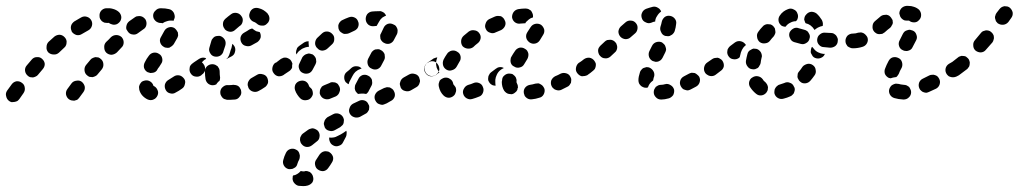

<svg xmlns="http://www.w3.org/2000/svg" viewBox="-45 -310 3459 652"><path d="M29 -29Q21 -35 11 -34Q1 -32 -5 -24Q-15 -11 -21 -2Q-27 7 -24 17Q-22 27 -14 33Q-10 36 -5 37Q0 37 5 36Q10 35 14 33Q18 30 21 26Q26 18 35 6Q41 -3 39 -13Q38 -23 29 -29ZM233 -32Q225 -38 215 -36Q204 -35 198 -27L184 -8Q178 0 179 10Q181 21 189 27Q193 30 198 31Q203 32 207 32Q212 31 217 29Q221 26 224 22L238 3Q244 -5 243 -15Q241 -25 233 -32ZM467 30Q472 30 476 28Q481 26 484 23Q488 19 490 14Q494 5 490 -4Q486 -14 477 -18Q476 -18 476 -19Q473 -29 464 -34Q455 -39 445 -36Q440 -35 436 -32Q433 -29 430 -24Q428 -20 427 -15Q427 -10 428 -5Q431 6 438 14Q446 23 457 28Q462 30 467 30ZM580 -43Q577 -47 573 -50Q569 -53 564 -54Q559 -55 554 -54Q549 -53 545 -50Q535 -44 526 -38Q518 -33 515 -23Q513 -13 518 -4Q523 5 533 7Q543 10 552 4Q562 -1 573 -9Q581 -14 583 -25Q586 -35 580 -43ZM98 -110Q91 -117 80 -116Q70 -116 63 -108Q54 -98 46 -88Q39 -80 40 -70Q41 -60 49 -53Q52 -50 57 -48Q62 -47 67 -47Q72 -48 76 -50Q81 -52 84 -56Q92 -66 100 -75Q107 -83 107 -93Q106 -103 98 -110ZM297 -110Q294 -113 289 -115Q284 -116 279 -116Q274 -115 270 -113Q265 -111 262 -107L247 -89Q241 -81 242 -71Q243 -60 251 -54Q254 -51 259 -49Q264 -48 269 -48Q274 -49 278 -51Q283 -53 286 -57L301 -75Q307 -83 306 -93Q305 -104 297 -110ZM652 -73Q652 -78 651 -82Q650 -87 647 -91Q642 -100 631 -102Q621 -103 613 -97L609 -95Q605 -92 602 -88Q599 -84 599 -79Q598 -74 599 -69Q600 -64 603 -60Q609 -51 619 -50Q629 -48 638 -54L641 -57Q645 -59 648 -64Q651 -68 652 -73ZM444 -80Q447 -70 456 -65Q461 -63 466 -62Q470 -62 475 -63Q480 -64 484 -67Q488 -70 490 -75Q492 -79 495 -82L502 -93Q508 -101 506 -111Q504 -122 495 -127Q486 -133 476 -131Q466 -129 460 -120L453 -110Q450 -105 447 -99Q442 -90 444 -80ZM368 -184Q360 -191 350 -191Q340 -191 332 -184Q324 -175 315 -167Q308 -159 309 -149Q309 -138 316 -131Q324 -124 334 -124Q344 -125 352 -132Q360 -140 367 -148Q375 -155 375 -166Q375 -176 368 -184ZM181 -165Q182 -170 180 -175Q178 -180 175 -183Q168 -191 158 -192Q148 -192 140 -186Q130 -177 120 -168Q113 -161 113 -150Q112 -140 119 -132Q127 -125 137 -125Q147 -124 155 -131Q164 -140 173 -148Q177 -151 179 -156Q181 -160 181 -165ZM511 -151Q515 -148 520 -148Q525 -147 530 -148Q534 -150 538 -153Q542 -156 545 -160Q551 -170 557 -181Q559 -185 560 -190Q560 -195 559 -200Q557 -204 554 -208Q551 -212 547 -215Q538 -220 528 -217Q518 -214 513 -205Q507 -195 502 -185Q496 -176 499 -166Q502 -156 511 -151ZM248 -203 255 -207Q264 -212 267 -222Q270 -232 265 -241Q260 -250 250 -253Q240 -256 231 -251L224 -247Q216 -242 207 -237Q203 -234 200 -230Q197 -226 196 -221Q195 -216 196 -211Q197 -207 199 -202Q205 -194 215 -191Q225 -189 234 -195Q241 -199 248 -203ZM449 -244Q446 -248 442 -251Q438 -254 433 -255Q428 -256 423 -255Q418 -255 414 -252Q404 -245 394 -238Q390 -235 387 -230Q385 -226 384 -221Q383 -216 384 -211Q386 -207 389 -203Q395 -194 405 -193Q415 -191 423 -197Q433 -204 441 -210Q450 -215 452 -225Q454 -235 449 -244ZM342 -226Q347 -226 352 -228Q356 -230 360 -234Q367 -241 367 -252Q366 -262 359 -269Q350 -277 338 -280Q328 -283 315 -282Q305 -281 298 -273Q292 -265 293 -255Q293 -250 295 -246Q298 -241 301 -238Q305 -235 310 -233Q315 -232 320 -232Q323 -233 325 -232Q329 -229 333 -228Q338 -226 342 -226ZM483 -239Q479 -243 477 -247Q475 -252 475 -257Q475 -267 483 -274Q490 -282 501 -282Q517 -282 529 -279Q534 -278 538 -275Q542 -272 545 -267Q547 -263 548 -258Q549 -253 548 -249Q547 -246 546 -244Q545 -241 544 -239Q542 -240 541 -240Q531 -241 522 -238Q514 -236 507 -231Q504 -232 500 -232Q495 -232 491 -234Q486 -236 483 -239Z M769 18Q776 10 774 0Q774 -5 771 -9Q769 -14 765 -17Q761 -20 756 -21Q751 -22 747 -22Q741 -21 735 -21Q732 -21 730 -21Q720 -22 712 -15Q704 -9 703 2Q703 7 704 11Q706 16 709 20Q712 24 716 26Q721 28 726 29Q730 29 735 29Q744 29 753 28Q763 27 769 18ZM865 -28Q866 -33 865 -38Q864 -43 862 -47Q857 -56 846 -58Q836 -61 828 -56Q818 -50 809 -45Q805 -43 802 -39Q799 -35 797 -30Q796 -26 796 -21Q797 -16 799 -11Q804 -2 814 1Q824 4 833 -1Q843 -6 853 -13Q857 -15 860 -19Q863 -23 865 -28ZM653 -41Q651 -53 651 -66V-67Q651 -78 658 -85Q666 -92 676 -92Q681 -92 686 -90Q690 -88 694 -85Q697 -81 699 -77Q701 -72 701 -67V-66Q701 -57 702 -50Q703 -46 702 -42Q702 -38 700 -35Q699 -34 697 -33Q692 -28 689 -23Q687 -22 685 -22Q684 -21 682 -21Q672 -19 663 -25Q655 -31 653 -41ZM931 -73Q931 -78 930 -82Q929 -87 926 -91Q921 -100 910 -102Q900 -103 892 -97H890Q882 -91 880 -80Q878 -70 884 -62Q890 -53 900 -51Q910 -50 919 -56L920 -57Q924 -59 927 -64Q930 -68 931 -73ZM643 -101Q648 -107 655 -110Q654 -111 653 -113Q647 -115 641 -114Q636 -113 631 -110Q622 -104 613 -98Q604 -92 602 -81Q601 -71 606 -63Q610 -57 616 -54Q622 -52 629 -52Q629 -59 629 -66V-67Q629 -76 632 -85Q636 -94 643 -101ZM742 -119 723 -109Q726 -112 729 -115Q734 -123 736 -132Q738 -140 741 -147Q743 -154 744 -161Q746 -160 748 -157Q749 -155 751 -153Q756 -144 753 -134Q751 -124 742 -119ZM684 -118Q694 -116 703 -121Q712 -127 714 -137Q717 -146 720 -155Q723 -165 719 -174Q714 -183 705 -187Q700 -189 695 -188Q690 -188 685 -186Q681 -184 678 -180Q674 -176 673 -172Q669 -160 666 -148Q663 -138 669 -129Q674 -120 684 -118ZM837 -201Q831 -202 825 -204Q818 -208 812 -213Q812 -213 812 -213Q809 -213 807 -212Q804 -211 802 -210Q795 -205 784 -199Q775 -194 772 -184Q770 -174 775 -165Q780 -156 790 -154Q800 -151 809 -156Q820 -162 829 -167Q837 -173 840 -182Q842 -192 837 -201ZM712 -228Q712 -223 714 -218Q716 -214 719 -210Q726 -203 737 -202Q747 -202 754 -209Q761 -215 768 -221Q777 -226 779 -237Q781 -247 775 -255Q769 -264 759 -266Q748 -268 740 -262Q729 -254 720 -246Q716 -242 714 -238Q712 -233 712 -228ZM815 -281Q806 -276 803 -266Q799 -256 804 -247Q809 -238 819 -235Q822 -234 824 -232Q826 -231 827 -230Q834 -223 845 -223Q855 -222 862 -230Q866 -233 868 -238Q870 -242 870 -247Q870 -252 868 -257Q866 -261 863 -265Q857 -271 849 -276Q842 -280 834 -282Q824 -285 815 -281Z M977 271Q977 271 976 271Q971 277 964 281Q958 285 950 286Q950 288 949 289Q949 290 949 292Q948 297 949 301Q950 306 953 310Q956 314 960 317Q964 320 969 321Q977 322 985 322Q993 322 1000 320Q1010 317 1016 309Q1021 300 1018 290Q1017 285 1014 281Q1011 277 1007 274Q1002 272 998 271Q993 270 988 272Q986 272 985 272Q981 272 978 271Q977 271 977 271ZM1035 266Q1044 272 1054 271Q1064 269 1070 260Q1076 252 1082 242Q1088 233 1086 223Q1083 213 1074 207Q1070 204 1065 204Q1060 203 1056 204Q1051 205 1047 208Q1043 211 1040 215Q1034 224 1029 232Q1023 240 1025 250Q1027 261 1035 266ZM972 213Q971 208 968 204Q965 200 960 198Q951 193 941 196Q931 199 926 209Q920 221 917 233Q914 243 919 252Q924 261 934 264Q939 265 944 264Q949 264 953 261Q958 259 961 255Q964 251 965 246Q967 239 971 232Q973 227 973 223Q974 218 972 213ZM1036 136Q1033 132 1029 130Q1024 127 1019 126Q1015 125 1010 127Q1005 128 1001 131Q991 138 983 144Q979 147 977 152Q974 156 974 161Q973 166 975 171Q976 176 979 179Q986 188 996 189Q1006 190 1015 183Q1022 177 1030 171Q1039 165 1040 155Q1042 145 1036 136ZM1130 154 1120 173Q1116 182 1106 185Q1096 189 1087 184Q1079 180 1076 173Q1072 165 1073 157Q1080 158 1086 157Q1095 156 1103 151Q1112 147 1121 141Q1126 138 1131 134Q1133 139 1132 144Q1132 149 1130 154ZM1122 107Q1123 102 1123 97Q1122 92 1120 88Q1115 79 1105 76Q1095 73 1086 78Q1076 83 1067 88Q1063 91 1060 95Q1057 99 1056 104Q1054 108 1055 113Q1056 118 1058 123Q1063 132 1073 134Q1083 137 1092 132Q1101 127 1110 122Q1114 119 1118 115Q1121 112 1122 107ZM1208 63Q1209 58 1209 53Q1209 48 1206 44Q1202 34 1192 31Q1182 28 1173 33L1154 42Q1145 47 1142 57Q1138 67 1143 76Q1148 85 1158 88Q1167 91 1177 87L1195 77Q1200 75 1203 71Q1206 67 1208 63ZM1268 41 1282 33Q1291 29 1295 19Q1298 9 1293 0Q1291 -5 1287 -8Q1283 -11 1279 -13Q1274 -14 1269 -14Q1264 -13 1259 -11L1245 -4L1241 -2Q1232 3 1228 13Q1225 23 1230 32Q1232 36 1236 40Q1240 43 1244 44Q1249 46 1254 46Q1259 45 1263 43ZM996 30Q1006 29 1012 21Q1015 17 1017 12Q1018 7 1017 2Q1016 -3 1014 -7Q1011 -11 1007 -14Q1005 -16 1004 -19Q1001 -29 992 -34Q983 -38 973 -35Q963 -32 958 -23Q954 -13 957 -4Q960 5 965 12Q970 20 977 26Q986 32 996 30ZM1107 -17Q1105 -21 1102 -25Q1098 -28 1093 -30Q1088 -31 1083 -31Q1078 -31 1074 -28Q1065 -24 1057 -21Q1052 -19 1048 -16Q1045 -12 1043 -8Q1041 -3 1041 2Q1040 7 1042 11Q1046 21 1055 25Q1065 29 1074 26Q1085 22 1096 17Q1105 12 1108 2Q1112 -7 1107 -17ZM1162 -23 1172 -42Q1176 -51 1186 -55Q1196 -58 1205 -53Q1210 -51 1213 -47Q1216 -44 1218 -39Q1219 -34 1219 -29Q1219 -24 1217 -20L1207 -1Q1206 2 1203 5Q1201 8 1198 9Q1189 7 1180 8Q1176 8 1171 9Q1168 7 1165 3Q1162 0 1161 -4Q1159 -9 1160 -14Q1160 -19 1162 -23ZM1380 -29Q1382 -33 1381 -38Q1380 -43 1378 -48Q1373 -57 1363 -59Q1353 -62 1344 -57L1326 -47Q1321 -44 1318 -40Q1315 -36 1314 -31Q1312 -27 1313 -22Q1314 -17 1316 -12Q1321 -3 1331 -1Q1341 2 1350 -3L1369 -14Q1373 -16 1376 -20Q1379 -24 1380 -29ZM1179 -76Q1181 -77 1183 -77Q1177 -85 1166 -85Q1156 -86 1148 -79Q1141 -72 1133 -66Q1125 -60 1124 -50Q1123 -39 1129 -31Q1131 -29 1134 -27Q1136 -25 1139 -24Q1140 -29 1142 -33L1152 -52Q1156 -60 1162 -66Q1170 -73 1179 -76ZM1447 -73Q1447 -78 1446 -82Q1445 -87 1442 -91Q1437 -100 1426 -102Q1416 -103 1408 -97L1406 -96Q1402 -94 1399 -89Q1397 -85 1396 -80Q1395 -75 1396 -71Q1397 -66 1400 -62Q1406 -53 1416 -51Q1426 -50 1435 -55L1436 -57Q1440 -59 1443 -64Q1446 -68 1447 -73ZM946 -99Q945 -101 944 -103Q941 -108 937 -110Q932 -113 928 -114Q923 -115 918 -114Q913 -112 909 -110L892 -97Q883 -92 881 -81Q880 -71 886 -63Q891 -54 902 -52Q912 -51 920 -57L938 -69Q941 -71 943 -74Q946 -77 947 -81Q947 -84 947 -88Q947 -91 948 -94Q947 -97 946 -99ZM984 -62Q993 -58 1003 -61Q1012 -64 1017 -74Q1021 -82 1026 -91Q1028 -95 1029 -100Q1029 -105 1028 -110Q1027 -114 1024 -118Q1021 -122 1017 -125Q1012 -127 1007 -128Q1002 -129 998 -127Q993 -126 989 -123Q985 -120 982 -116Q977 -105 972 -95Q967 -86 971 -76Q974 -66 984 -62ZM1217 -77Q1226 -72 1236 -75Q1246 -79 1250 -88L1260 -107Q1262 -111 1262 -116Q1262 -121 1261 -126Q1259 -131 1256 -134Q1253 -138 1248 -140Q1244 -143 1239 -143Q1234 -143 1229 -142Q1224 -140 1221 -137Q1217 -134 1215 -129L1205 -110Q1201 -101 1204 -91Q1207 -81 1217 -77ZM992 -149Q998 -151 1004 -151Q1003 -157 1003 -163Q1003 -167 1003 -170Q999 -170 995 -169Q992 -168 988 -166L971 -154Q967 -151 964 -147Q962 -142 961 -138Q960 -134 960 -131Q961 -128 962 -125Q962 -126 963 -127Q967 -135 975 -140Q982 -146 992 -149ZM1025 -163Q1025 -158 1027 -154Q1029 -149 1033 -146Q1040 -138 1050 -138Q1061 -139 1068 -146Q1075 -153 1082 -159Q1090 -166 1090 -176Q1091 -187 1084 -194Q1077 -202 1067 -203Q1057 -204 1049 -197Q1040 -189 1032 -181Q1029 -178 1027 -173Q1025 -168 1025 -163ZM1247 -178Q1249 -173 1252 -170Q1255 -166 1260 -164Q1269 -159 1279 -162Q1289 -166 1293 -175L1303 -194Q1305 -198 1305 -203Q1306 -208 1304 -213Q1302 -218 1299 -222Q1296 -225 1291 -227Q1282 -232 1272 -229Q1262 -225 1258 -216L1249 -197Q1246 -193 1246 -188Q1246 -183 1247 -178ZM1105 -228Q1103 -223 1104 -218Q1104 -213 1106 -209Q1108 -204 1112 -201Q1116 -198 1120 -196Q1125 -194 1130 -195Q1135 -195 1140 -197Q1148 -201 1157 -205Q1162 -207 1165 -210Q1169 -213 1171 -218Q1173 -223 1173 -228Q1173 -233 1171 -237Q1168 -247 1158 -251Q1149 -255 1139 -251Q1128 -247 1118 -242Q1113 -240 1110 -236Q1107 -233 1105 -228ZM1197 -243Q1196 -253 1202 -262Q1209 -270 1219 -271Q1230 -272 1242 -272Q1247 -273 1251 -271Q1256 -269 1260 -266Q1262 -264 1263 -262Q1265 -260 1266 -257Q1259 -254 1253 -250Q1246 -244 1242 -236Q1238 -229 1234 -222Q1229 -222 1224 -221Q1214 -220 1206 -226Q1198 -233 1197 -243Z M1804 -8Q1802 -13 1799 -17Q1796 -21 1792 -23Q1788 -26 1783 -27Q1778 -27 1773 -26Q1763 -23 1755 -22Q1744 -20 1738 -12Q1732 -4 1734 7Q1735 11 1737 16Q1740 20 1744 23Q1748 26 1753 27Q1758 28 1763 27Q1774 26 1786 22Q1796 20 1801 11Q1806 2 1804 -8ZM1595 5Q1597 0 1597 -5Q1597 -10 1595 -14Q1592 -24 1582 -28Q1572 -32 1563 -28Q1554 -24 1546 -22Q1536 -19 1531 -10Q1525 -1 1528 9Q1531 19 1540 24Q1549 29 1559 26Q1570 23 1582 18Q1586 17 1590 13Q1593 10 1595 5ZM1497 14Q1501 10 1502 5Q1504 1 1504 -4Q1504 -9 1502 -14Q1499 -18 1496 -22Q1494 -23 1494 -26Q1492 -37 1483 -42Q1475 -48 1464 -46Q1460 -45 1455 -42Q1451 -40 1448 -36Q1446 -31 1445 -27Q1444 -22 1445 -17Q1449 3 1462 15Q1470 22 1480 22Q1490 21 1497 14ZM1683 9Q1678 8 1674 5Q1670 2 1667 -2Q1659 -15 1659 -32Q1659 -34 1660 -37Q1660 -48 1668 -54Q1676 -61 1686 -60Q1691 -60 1696 -58Q1700 -55 1703 -52Q1707 -48 1708 -43Q1710 -38 1709 -34Q1709 -33 1709 -32Q1709 -29 1710 -28Q1712 -24 1713 -21Q1714 -17 1714 -13Q1713 -10 1712 -8Q1712 -6 1712 -5Q1710 -2 1708 1Q1705 4 1702 6Q1698 9 1693 10Q1688 10 1683 9ZM1894 -29Q1895 -34 1895 -39Q1895 -44 1892 -49Q1888 -58 1878 -61Q1868 -64 1859 -60Q1850 -55 1840 -51Q1831 -46 1827 -37Q1824 -27 1828 -18Q1830 -13 1834 -10Q1838 -6 1842 -5Q1847 -3 1852 -3Q1857 -3 1861 -5Q1871 -10 1881 -15Q1886 -17 1889 -21Q1892 -25 1894 -29ZM1653 -71Q1659 -76 1666 -79Q1659 -83 1651 -82Q1644 -81 1638 -76Q1630 -70 1622 -64Q1618 -61 1616 -56Q1613 -52 1613 -47Q1612 -42 1613 -37Q1615 -32 1618 -28Q1621 -24 1627 -21Q1632 -19 1638 -19Q1637 -25 1637 -32Q1637 -35 1637 -39Q1638 -48 1642 -56Q1646 -65 1653 -71ZM1958 -91Q1955 -95 1950 -98Q1946 -101 1941 -102Q1936 -102 1932 -101Q1927 -100 1923 -98L1921 -97Q1913 -91 1911 -80Q1909 -70 1915 -62Q1918 -58 1922 -55Q1926 -52 1931 -51Q1936 -51 1941 -52Q1946 -53 1950 -55L1951 -56Q1960 -62 1962 -73Q1963 -83 1958 -91ZM1401 -63Q1396 -71 1397 -81Q1399 -92 1408 -98Q1414 -102 1424 -109Q1427 -112 1432 -113Q1436 -115 1440 -115Q1437 -107 1436 -100Q1435 -90 1438 -80Q1441 -72 1447 -64Q1441 -60 1436 -56Q1428 -51 1418 -52Q1407 -54 1401 -63ZM1472 -73Q1481 -68 1491 -72Q1501 -75 1506 -84Q1510 -92 1515 -100Q1521 -108 1519 -119Q1517 -129 1508 -134Q1504 -137 1499 -138Q1494 -139 1489 -138Q1484 -137 1480 -134Q1476 -132 1473 -127Q1466 -117 1461 -107Q1457 -97 1460 -87Q1463 -78 1472 -73ZM1689 -99Q1690 -94 1693 -90Q1696 -86 1701 -84Q1710 -78 1720 -81Q1730 -83 1735 -92Q1740 -100 1746 -110Q1748 -114 1749 -119Q1750 -124 1749 -129Q1748 -133 1745 -138Q1742 -142 1738 -144Q1729 -150 1719 -148Q1709 -145 1704 -137Q1697 -127 1692 -118Q1689 -114 1689 -109Q1688 -104 1689 -99ZM1526 -153Q1533 -146 1543 -145Q1554 -144 1562 -150Q1569 -157 1577 -163Q1585 -169 1587 -179Q1589 -189 1582 -198Q1576 -206 1566 -207Q1556 -209 1547 -203Q1538 -196 1530 -189Q1522 -182 1521 -172Q1520 -161 1526 -153ZM1742 -182Q1743 -177 1746 -173Q1749 -169 1753 -166Q1762 -160 1772 -162Q1782 -164 1788 -173Q1794 -183 1799 -191Q1805 -200 1803 -210Q1800 -220 1792 -226Q1783 -231 1773 -229Q1763 -227 1757 -218Q1752 -210 1746 -201Q1743 -196 1742 -192Q1741 -187 1742 -182ZM1605 -211Q1609 -202 1619 -199Q1629 -195 1638 -200Q1647 -204 1657 -208Q1666 -213 1670 -222Q1674 -232 1669 -241Q1667 -246 1664 -249Q1660 -253 1656 -255Q1651 -256 1646 -256Q1641 -256 1636 -254Q1626 -250 1616 -245Q1607 -240 1604 -230Q1600 -220 1605 -211ZM1704 -234Q1696 -240 1694 -250Q1693 -260 1699 -269Q1705 -277 1715 -279Q1728 -281 1738 -281H1740Q1745 -281 1750 -279Q1754 -277 1758 -274Q1761 -270 1763 -265Q1765 -261 1765 -256Q1765 -255 1765 -253Q1765 -252 1765 -251Q1757 -249 1751 -244Q1746 -240 1741 -235Q1740 -233 1739 -231H1738Q1732 -231 1723 -230Q1713 -228 1704 -234Z M2234 20Q2238 17 2241 13Q2243 9 2244 4Q2245 -1 2244 -6Q2241 -16 2232 -21Q2223 -27 2213 -24Q2206 -22 2201 -22H2200Q2195 -22 2190 -20Q2186 -18 2182 -15Q2179 -11 2177 -7Q2175 -2 2175 3Q2175 13 2182 20Q2189 28 2200 28H2201Q2212 28 2226 24Q2230 23 2234 20ZM2329 -50Q2326 -54 2322 -57Q2319 -60 2314 -62Q2309 -63 2304 -63Q2299 -62 2295 -60Q2286 -55 2278 -51Q2268 -46 2265 -36Q2262 -26 2267 -17Q2269 -13 2273 -9Q2276 -6 2281 -5Q2286 -3 2291 -3Q2296 -4 2300 -6Q2309 -11 2319 -16Q2328 -21 2331 -31Q2334 -41 2329 -50ZM2131 -19Q2127 -23 2125 -27Q2123 -32 2123 -37V-38Q2123 -49 2128 -64Q2129 -69 2133 -73Q2136 -77 2140 -79Q2145 -81 2150 -82Q2155 -82 2159 -81Q2169 -77 2174 -68Q2179 -59 2176 -49Q2174 -45 2174 -42Q2173 -39 2173 -38V-37Q2173 -37 2173 -37Q2173 -37 2173 -37Q2169 -34 2166 -31Q2159 -24 2156 -15Q2155 -14 2155 -13Q2153 -13 2152 -12Q2150 -12 2148 -12Q2143 -12 2139 -14Q2134 -16 2131 -19ZM2391 -91Q2389 -95 2384 -98Q2380 -101 2375 -102Q2370 -102 2366 -101Q2361 -100 2357 -97H2356Q2348 -91 2346 -81Q2344 -71 2350 -62Q2353 -58 2357 -56Q2361 -53 2366 -52Q2371 -51 2376 -52Q2381 -53 2385 -56V-57Q2394 -62 2396 -73Q2397 -83 2391 -91ZM1978 -85Q1979 -90 1978 -95Q1976 -100 1973 -104Q1967 -112 1957 -114Q1947 -115 1938 -109Q1931 -103 1923 -98Q1919 -95 1916 -90Q1913 -86 1912 -81Q1912 -76 1913 -72Q1914 -67 1916 -63Q1922 -54 1933 -52Q1943 -51 1951 -56Q1960 -62 1968 -69Q1972 -72 1975 -76Q1977 -80 1978 -85ZM2168 -152 2160 -136Q2156 -127 2159 -117Q2162 -108 2171 -103Q2176 -101 2181 -100Q2186 -100 2190 -101Q2195 -103 2199 -106Q2203 -110 2205 -114L2213 -130L2214 -132Q2216 -136 2217 -141Q2217 -146 2215 -151Q2214 -156 2210 -160Q2207 -163 2203 -166Q2194 -170 2184 -167Q2174 -164 2169 -154ZM2051 -150Q2051 -154 2049 -159Q2048 -164 2044 -167Q2041 -171 2036 -173Q2032 -175 2027 -175Q2022 -175 2017 -174Q2012 -172 2009 -169Q2001 -161 1994 -155Q1991 -152 1988 -147Q1986 -143 1986 -138Q1986 -133 1988 -128Q1989 -124 1993 -120Q2000 -112 2010 -112Q2020 -111 2028 -118Q2035 -125 2043 -132Q2047 -135 2049 -140Q2051 -145 2051 -150ZM2114 -232Q2107 -240 2097 -240Q2087 -241 2079 -234Q2072 -228 2063 -220Q2056 -213 2055 -203Q2055 -193 2062 -185Q2069 -178 2079 -177Q2090 -177 2097 -184Q2105 -191 2112 -197Q2119 -203 2120 -214Q2121 -224 2114 -232ZM2214 -188Q2219 -187 2224 -187Q2229 -187 2233 -190Q2238 -192 2241 -196Q2244 -199 2246 -204Q2250 -217 2251 -228Q2253 -238 2247 -246Q2241 -254 2231 -256Q2220 -258 2212 -252Q2204 -245 2202 -235Q2201 -229 2198 -220Q2195 -210 2200 -201Q2204 -191 2214 -188ZM2199 -270Q2200 -270 2200 -271Q2199 -275 2196 -278Q2194 -281 2190 -283Q2186 -286 2181 -287Q2177 -288 2172 -287Q2160 -284 2149 -280Q2144 -278 2140 -274Q2137 -271 2135 -266Q2133 -262 2133 -257Q2133 -252 2135 -247Q2138 -238 2148 -234Q2157 -229 2167 -233Q2173 -236 2180 -237Q2180 -238 2180 -239Q2181 -248 2186 -255Q2191 -264 2199 -270Z M2652 3Q2654 -2 2654 -7Q2654 -12 2651 -16Q2647 -26 2637 -29Q2628 -33 2618 -28Q2610 -25 2603 -23Q2598 -22 2594 -18Q2590 -15 2588 -11Q2585 -7 2585 -2Q2584 3 2585 8Q2588 18 2597 23Q2606 28 2616 25Q2628 22 2639 17Q2644 15 2647 11Q2651 8 2652 3ZM2557 5Q2560 1 2562 -4Q2563 -9 2563 -14Q2562 -19 2560 -23Q2557 -28 2554 -31Q2548 -35 2545 -41Q2539 -49 2529 -51Q2519 -53 2510 -47Q2506 -45 2503 -41Q2500 -36 2499 -32Q2498 -27 2499 -22Q2500 -17 2503 -13Q2511 -1 2522 8Q2530 15 2540 14Q2550 13 2557 5ZM2715 -89Q2711 -92 2706 -93Q2702 -94 2697 -93Q2692 -92 2687 -89Q2683 -87 2680 -83Q2675 -75 2669 -68Q2666 -65 2664 -60Q2663 -55 2663 -50Q2663 -45 2666 -41Q2668 -36 2672 -33Q2679 -26 2690 -27Q2700 -28 2707 -36Q2714 -44 2721 -54Q2727 -62 2725 -72Q2724 -83 2715 -89ZM2408 -104Q2405 -108 2401 -110Q2397 -113 2392 -114Q2387 -114 2382 -113Q2377 -112 2373 -109Q2363 -102 2357 -98Q2348 -92 2346 -81Q2345 -71 2350 -63Q2356 -54 2367 -52Q2377 -51 2385 -56Q2391 -61 2402 -69Q2411 -75 2413 -85Q2414 -95 2408 -104ZM2509 -75Q2514 -74 2519 -75Q2524 -77 2528 -79Q2532 -82 2534 -87Q2537 -91 2538 -96Q2539 -105 2541 -113Q2543 -118 2542 -123Q2541 -128 2539 -132Q2536 -137 2532 -140Q2528 -143 2524 -144Q2519 -145 2514 -145Q2509 -144 2505 -141Q2500 -139 2497 -135Q2494 -131 2493 -126Q2490 -115 2488 -103Q2487 -93 2493 -85Q2499 -76 2509 -75ZM2488 -157Q2488 -158 2487 -159Q2487 -159 2486 -160Q2480 -168 2470 -170Q2460 -172 2451 -166L2435 -154Q2431 -151 2428 -146Q2425 -142 2425 -137Q2424 -132 2425 -128Q2426 -123 2429 -119Q2435 -110 2445 -109Q2455 -107 2464 -113L2467 -116Q2469 -124 2471 -132Q2474 -141 2479 -148Q2483 -153 2488 -157ZM2751 -127Q2754 -127 2756 -127Q2753 -118 2744 -114Q2736 -110 2727 -112Q2722 -113 2718 -116Q2714 -119 2712 -124Q2709 -128 2708 -133Q2708 -138 2709 -143Q2710 -146 2711 -149Q2712 -150 2713 -151Q2716 -147 2719 -144Q2725 -136 2734 -132Q2742 -128 2751 -127ZM2852 -146Q2862 -146 2870 -153Q2877 -161 2877 -171Q2877 -181 2870 -189Q2862 -196 2852 -196H2851Q2841 -196 2833 -189Q2826 -181 2826 -171Q2826 -166 2828 -161Q2830 -157 2833 -153Q2837 -150 2842 -148Q2846 -146 2851 -146ZM2800 -172Q2801 -177 2799 -181Q2797 -186 2794 -190Q2791 -193 2786 -196Q2782 -198 2777 -198Q2767 -199 2757 -199Q2747 -200 2739 -193Q2731 -187 2730 -176Q2729 -166 2736 -158Q2743 -150 2753 -150Q2763 -149 2774 -148Q2784 -148 2792 -154Q2800 -161 2800 -172ZM2704 -179Q2706 -184 2705 -189Q2704 -194 2701 -198Q2699 -203 2695 -205Q2691 -208 2686 -209Q2676 -212 2668 -214Q2658 -218 2649 -213Q2640 -208 2636 -199Q2633 -189 2638 -180Q2642 -170 2652 -167Q2662 -164 2674 -161Q2684 -158 2693 -164Q2702 -169 2704 -179ZM2535 -167Q2544 -161 2554 -163Q2564 -164 2570 -172Q2576 -180 2582 -186Q2585 -190 2587 -195Q2589 -199 2588 -204Q2588 -207 2587 -210Q2587 -213 2585 -216Q2584 -217 2583 -218Q2583 -219 2582 -220Q2581 -221 2580 -222Q2577 -225 2572 -227Q2567 -228 2562 -228Q2557 -228 2553 -226Q2548 -224 2545 -220Q2537 -212 2530 -202Q2524 -194 2526 -184Q2527 -174 2535 -167ZM2691 -231Q2691 -231 2690 -232Q2689 -234 2688 -237Q2687 -240 2686 -243Q2686 -244 2686 -245Q2686 -245 2686 -246Q2687 -248 2687 -251Q2688 -254 2689 -256Q2691 -259 2693 -261Q2700 -269 2710 -270Q2720 -270 2728 -264Q2738 -255 2746 -242Q2748 -238 2749 -233Q2750 -229 2749 -224Q2749 -223 2749 -223Q2749 -222 2749 -222Q2745 -221 2741 -220Q2732 -217 2724 -211Q2723 -209 2722 -208Q2721 -209 2720 -210Q2715 -218 2707 -224Q2700 -229 2691 -231ZM2658 -238Q2658 -238 2658 -238Q2659 -240 2661 -241Q2662 -243 2663 -245Q2665 -250 2665 -255Q2665 -260 2663 -264Q2660 -274 2650 -278Q2641 -283 2631 -279Q2623 -276 2616 -271Q2608 -265 2603 -257Q2600 -253 2599 -248Q2598 -243 2599 -238Q2600 -233 2603 -229Q2606 -225 2610 -222Q2613 -221 2616 -220Q2619 -219 2622 -219Q2623 -220 2624 -221Q2630 -229 2639 -233Q2648 -238 2658 -238Z M3049 3Q3049 -2 3047 -6Q3045 -11 3042 -15Q3038 -18 3034 -20Q3029 -22 3024 -22Q3013 -23 3007 -25Q3002 -26 2997 -26Q2992 -25 2988 -23Q2983 -21 2980 -17Q2977 -13 2975 -8Q2972 2 2977 11Q2982 20 2992 23Q3005 27 3023 28Q3034 28 3041 21Q3049 14 3049 3ZM3144 -43Q3142 -47 3138 -51Q3134 -54 3130 -55Q3125 -57 3120 -56Q3115 -56 3111 -54Q3099 -48 3089 -43Q3080 -39 3076 -29Q3073 -19 3077 -10Q3079 -5 3083 -2Q3087 2 3091 3Q3096 5 3101 5Q3106 4 3110 2Q3122 -3 3134 -9Q3143 -14 3146 -24Q3149 -34 3144 -43ZM2961 -78Q2965 -89 2972 -102Q2977 -112 2986 -115Q2996 -118 3006 -113Q3015 -109 3018 -99Q3021 -89 3017 -80Q3010 -68 3007 -59Q3005 -56 3003 -53Q3001 -50 2998 -48Q2997 -48 2996 -48Q2987 -47 2979 -44Q2978 -44 2977 -45Q2975 -45 2974 -45Q2964 -50 2960 -59Q2957 -69 2961 -78ZM3218 -91Q3216 -95 3211 -98Q3207 -101 3202 -102Q3197 -102 3193 -101Q3188 -100 3184 -97Q3180 -95 3177 -93Q3168 -87 3166 -77Q3164 -67 3170 -58Q3173 -54 3177 -51Q3181 -49 3186 -48Q3191 -47 3196 -48Q3201 -49 3205 -51Q3209 -54 3212 -57Q3221 -62 3223 -73Q3224 -83 3218 -91ZM3020 -140Q3025 -137 3030 -137Q3035 -136 3040 -138Q3044 -139 3048 -142Q3052 -145 3054 -150Q3061 -163 3066 -173Q3071 -182 3067 -192Q3064 -202 3055 -206Q3050 -208 3045 -209Q3040 -209 3035 -207Q3031 -206 3027 -203Q3023 -199 3021 -195Q3016 -185 3010 -173Q3005 -164 3008 -154Q3011 -144 3020 -140ZM2901 -182Q2899 -187 2896 -190Q2893 -194 2888 -197Q2884 -199 2879 -200Q2874 -200 2869 -199Q2861 -196 2852 -196Q2847 -196 2842 -194Q2838 -192 2834 -189Q2831 -185 2829 -181Q2827 -176 2827 -171Q2827 -161 2834 -153Q2842 -146 2852 -146Q2868 -146 2884 -151Q2894 -154 2899 -163Q2904 -172 2901 -182ZM2987 -232Q2987 -237 2986 -242Q2984 -246 2981 -250Q2978 -254 2974 -257Q2970 -259 2965 -260Q2960 -260 2955 -259Q2950 -258 2946 -255Q2938 -248 2926 -238Q2918 -231 2918 -220Q2917 -210 2924 -202Q2927 -199 2932 -196Q2936 -194 2941 -194Q2946 -194 2951 -195Q2955 -197 2959 -200Q2970 -210 2977 -215Q2981 -218 2983 -223Q2986 -227 2987 -232ZM3042 -240Q3049 -234 3059 -234Q3069 -234 3075 -241Q3083 -248 3083 -259Q3083 -269 3076 -277Q3068 -284 3058 -287Q3050 -290 3039 -290Q3036 -290 3033 -290Q3023 -289 3016 -282Q3009 -274 3009 -264Q3010 -259 3012 -254Q3014 -250 3017 -247Q3021 -243 3026 -241Q3030 -240 3035 -240Q3037 -240 3039 -240Q3041 -240 3042 -240Q3042 -240 3042 -240Z M3248 -94Q3249 -98 3247 -103Q3246 -108 3242 -112Q3239 -115 3235 -118Q3230 -120 3225 -120Q3220 -121 3216 -119Q3211 -118 3207 -114Q3195 -104 3184 -96Q3179 -93 3177 -89Q3174 -85 3173 -80Q3173 -75 3174 -70Q3175 -65 3178 -61Q3184 -53 3194 -51Q3204 -49 3212 -55Q3226 -65 3240 -76Q3243 -80 3246 -84Q3248 -89 3248 -94ZM3330 -185Q3330 -190 3327 -194Q3325 -198 3321 -201Q3317 -205 3312 -206Q3308 -207 3303 -207Q3298 -206 3293 -204Q3289 -202 3286 -198Q3275 -185 3266 -174Q3259 -166 3260 -156Q3260 -145 3268 -138Q3276 -132 3286 -132Q3297 -133 3303 -141Q3314 -153 3325 -166Q3328 -170 3329 -175Q3331 -180 3330 -185ZM3384 -284Q3380 -287 3376 -288Q3371 -289 3366 -289Q3361 -288 3357 -286Q3352 -283 3349 -279L3339 -266Q3336 -262 3335 -257Q3333 -253 3334 -248Q3335 -243 3337 -238Q3340 -234 3343 -231Q3352 -225 3362 -226Q3372 -227 3379 -235L3389 -249Q3395 -257 3394 -267Q3392 -277 3384 -284Z"/></svg>

Font: FRB American Cursive Guidelines Dashed Black
Style: Bold Italic
Weight: 900
Italic angle: -25°
Version: Version 2.0;Modular Font Editor K font №1